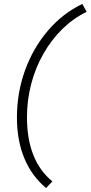

<svg xmlns="http://www.w3.org/2000/svg" viewBox="-20 -735 460 975"><path d="M214 220Q141 159 103.5 68.5Q66 -22 66 -139Q66 -264 107 -377.5Q148 -491 223 -579Q298 -667 398 -715L420 -675Q352 -642 296.5 -587.5Q241 -533 200.5 -462Q160 -391 138.5 -309Q117 -227 117 -140Q117 81 246 186Z"/></svg>

Font: Red Hat Text
Style: Italic
Weight: 300
Italic angle: -12°
Designer: Pentagram, MCKL
Foundry: Pentagram, MCKL
Version: Version 1.023